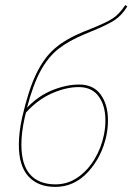

<svg xmlns="http://www.w3.org/2000/svg" viewBox="-20 -731 520 754"><path d="M86 -308Q131 -355 186 -377Q241 -399 291 -399Q347 -399 375.5 -359.5Q404 -320 404 -258Q404 -229 398 -199Q380 -115 326 -56Q272 3 197 3Q129 3 91.5 -38.5Q54 -80 54 -162Q54 -211 67 -270Q92 -379 123 -442.5Q154 -506 196.5 -542Q239 -578 307 -606L337 -618Q397 -642 422.5 -658.5Q448 -675 472 -711L480 -706Q458 -670 429.5 -651.5Q401 -633 337 -607L313 -597Q250 -571 209.5 -539Q169 -507 139.5 -453Q110 -399 86 -308ZM82 -289 77 -269Q64 -211 64 -163Q64 -84 98.5 -45.5Q133 -7 198 -7Q246 -7 285.5 -34.5Q325 -62 351.5 -106.5Q378 -151 388 -201Q394 -230 394 -258Q394 -316 367.5 -352.5Q341 -389 289 -389Q240 -389 184 -364.5Q128 -340 82 -289Z"/></svg>

Font: Ysabeau Hairline
Style: Italic
Weight: 100
Italic angle: -12°
Designer: Christian Thalmann (Catharsis Fonts)
Version: Version 0.003